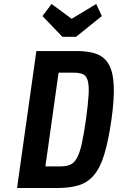

<svg xmlns="http://www.w3.org/2000/svg" viewBox="-20 -944 592 964"><path d="M65.6 0H267.9Q331.7 0 376.3 -14Q420.9 -28 452.3 -65.4Q483.7 -102.9 504 -170Q524.3 -237.1 539.6 -343Q553.9 -445.9 551.2 -512.6Q548.6 -579.4 527.5 -618.2Q506.4 -657 466.8 -672.4Q427.1 -687.7 367 -687.7H162.6ZM207.9 -108.6 274.1 -579.1H349.7Q378.4 -579.1 395.9 -571.6Q413.4 -564.1 420.5 -539.4Q427.6 -514.6 424.9 -467.9Q422.1 -421.3 411.4 -342.3Q400.7 -267.9 390.5 -221.9Q380.3 -176 366.3 -150.9Q352.3 -125.7 332.6 -117.1Q312.9 -108.6 284.1 -108.6ZM361.9 -759.3 491.4 -863.3 463 -924 340 -849.6 238.9 -924 193.3 -863.3 293.1 -759.3Z"/></svg>

Font: Secuela ExtLt
Style: Italic
Weight: 200
Italic angle: -8°
Designer: Fernando Haro
Foundry: deFharo
Version: Version 1.704